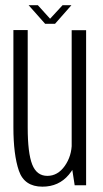

<svg xmlns="http://www.w3.org/2000/svg" viewBox="-20 -712 395 738"><path d="M267 0H311V-596H255.5V-74.5ZM86.5 -596.5H31.5V-223Q31.5 -117.5 52.5 -56Q73.5 5.5 143 5.5Q206 5.5 244.5 -40.5Q283 -86.5 283 -143L256 -163Q256 -112.5 229 -74.2Q202 -36 162 -36Q121 -36 103.8 -79.8Q86.5 -123.5 86.5 -222ZM153.5 -620.5H191.5L254.5 -692H220.5L172.5 -640L125.5 -692H90Z"/></svg>

Font: Anybody Condensed Light
Style: Regular
Weight: 300
Width: 3
Designer: Tyler Finck
Foundry: Etcetera Type Company
Version: Version 1.113;gftools[0.9.25]